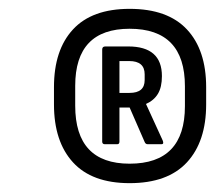

<svg xmlns="http://www.w3.org/2000/svg" viewBox="-20 -720 486 434"><path d="M273 -306Q188 -306 145 -353Q102 -400 102 -484V-523Q102 -607 145 -653.5Q188 -700 273 -700Q359 -700 402.5 -653.5Q446 -607 446 -523V-484Q446 -400 402.5 -353Q359 -306 273 -306ZM273 -350Q398 -350 398 -480V-525Q398 -655 273 -655Q150 -655 150 -526V-481Q150 -350 273 -350ZM217 -394Q211 -394 211 -400V-608Q211 -615 218 -615H270Q346 -615 346 -548Q346 -523 337 -508Q328 -493 310 -485L348 -402Q351 -394 345 -394H314Q309 -394 307 -399L273 -477H250V-400Q250 -394 245 -394ZM250 -510H273Q307 -510 307 -539V-552Q307 -582 272 -582H250Z"/></svg>

Font: Sofia Sans Condensed Medium
Style: Italic
Weight: 500
Italic angle: -9°
Designer: Botio Nikoltchev, Ani Petrova
Foundry: lettersoup
Version: Version 4.101; ttfautohint (v1.8.4.7-5d5b)